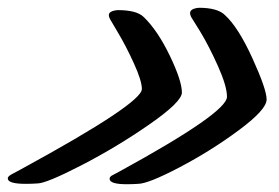

<svg xmlns="http://www.w3.org/2000/svg" viewBox="-47 -421 718 494"><path d="M233 -382Q233 -393 256 -395Q305 -395 323 -377Q359 -342 390 -277.5Q421 -213 421 -183Q421 -159 337.5 -101Q254 -43 163 4Q72 51 49 51Q35 52 19 52Q-27 52 -27 38Q-27 33 -18 28L8 14Q318 -155 318 -192Q318 -213 297.5 -258Q277 -303 256 -338L236 -372Q233 -378 233 -382ZM442 -387Q442 -399 465 -401Q513 -401 532 -382Q566 -351 602.5 -271Q639 -191 639 -165Q639 -139 567.5 -86Q496 -33 415 9.5Q334 52 308 52Q294 53 279 53Q235 53 235 39Q235 33 244 29L259 21Q537 -131 537 -172Q537 -199 514 -250.5Q491 -302 468 -340L445 -377Q442 -383 442 -387Z"/></svg>

Font: Condiment
Style: Regular
Weight: 400
Designer: Angel Koziupa, Alejandro Paul
Foundry: Angel Koziupa, Alejandro Paul
Version: Version 1.001